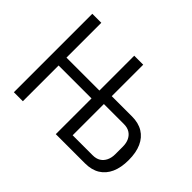

<svg xmlns="http://www.w3.org/2000/svg" viewBox="-139 -953 1208 1208"><g transform="rotate(45 465.5 -349.0)"><path d="M83 0V-698H163V-388H456V-698H536V-418H716Q774 -418 814 -393.5Q854 -369 875 -322.5Q896 -276 896 -209Q896 -142 875 -95.5Q854 -49 814 -24.5Q774 0 716 0H456V-318H163V0ZM536 -70H714Q745 -70 766 -83Q787 -96 798.5 -120Q810 -144 810 -176V-242Q810 -275 798.5 -298.5Q787 -322 766 -335Q745 -348 714 -348H536Z"/></g></svg>

Font: IBM Plex Sans Condensed
Style: Regular
Weight: 400
Width: 3
Designer: Mike Abbink, Paul van der Laan, Pieter van Rosmalen
Foundry: Bold Monday
Version: Version 3.201